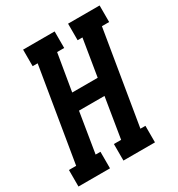

<svg xmlns="http://www.w3.org/2000/svg" viewBox="-193 -850 896 965"><g transform="rotate(-30 254.5 -367.5)"><path d="M-19 0V-96H23L113 -639H84V-735H267V-639H226L190 -425H338L373 -639H345V-735H528V-639H486L396 -96H425V0H242V-96H284L322 -329H174L136 -96H164V0Z"/></g></svg>

Font: Iosevka Gothic
Style: Bold Italic
Weight: 700
Italic angle: -9°
Monospace: yes
Designer: Belleve Invis
Foundry: Belleve Invis
Version: Version 15.5.1; ttfautohint (v1.8.4)